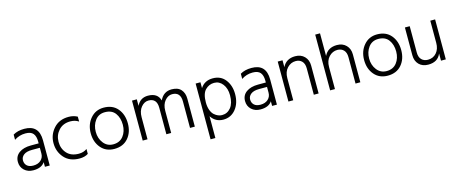

<svg xmlns="http://www.w3.org/2000/svg" viewBox="-48 -1430 5611 2352"><g transform="rotate(-15 2757.5 -253.5)"><path d="M223 -51Q283 -51 319 -84Q355 -117 355 -168V-241H256Q185 -241 150 -213.5Q115 -186 115 -145Q115 -103 142.5 -77Q170 -51 223 -51ZM355 -59Q313 5 209 5Q139 5 94.5 -36.5Q50 -78 50 -143Q50 -216 106.5 -256.5Q163 -297 256 -297H355V-320Q355 -388 326 -422.5Q297 -457 229 -457Q150 -457 87 -414V-480Q145 -515 230 -515Q416 -515 416 -320V0H355Z M903 -17Q860 12 792 12Q669 12 600 -65.5Q531 -143 531 -252Q531 -358 601.5 -437Q672 -516 792 -516Q854 -516 903 -489V-427Q858 -457 798 -457Q705 -457 650 -396.5Q595 -336 595 -251Q595 -165 648 -106Q701 -47 799 -47Q860 -47 903 -79Z M1474 -251Q1474 -138 1410.5 -64.5Q1347 9 1236 9Q1129 9 1066 -65Q1003 -139 1003 -251Q1003 -362 1068 -438Q1133 -514 1236 -514Q1349 -514 1411.5 -439.5Q1474 -365 1474 -251ZM1067 -251Q1067 -168 1113.5 -108.5Q1160 -49 1236 -49Q1319 -49 1364.5 -107.5Q1410 -166 1410 -251Q1410 -339 1367 -397.5Q1324 -456 1236 -456Q1157 -456 1112 -396Q1067 -336 1067 -251Z M2256 0H2195V-335Q2195 -456 2089 -456Q2037 -456 1996.5 -408Q1956 -360 1956 -280V0H1895V-335Q1895 -456 1789 -456Q1737 -456 1696.5 -408Q1656 -360 1656 -280V0H1595V-507H1656V-424Q1699 -515 1798 -515Q1920 -515 1948 -415Q1995 -515 2098 -515Q2178 -515 2217 -470.5Q2256 -426 2256 -354Z M2463 200H2402V-507H2463V-433Q2516 -515 2620 -515Q2722 -515 2779 -440.5Q2836 -366 2836 -259Q2836 -141 2775 -66.5Q2714 8 2618 8Q2519 8 2463 -76ZM2463 -251Q2463 -195 2478.5 -153.5Q2494 -112 2518.5 -90.5Q2543 -69 2567.5 -59.5Q2592 -50 2616 -50Q2684 -50 2728 -104.5Q2772 -159 2772 -260Q2772 -347 2729.5 -402Q2687 -457 2622 -457Q2557 -457 2510 -409.5Q2463 -362 2463 -251Z M3104 -51Q3164 -51 3200 -84Q3236 -117 3236 -168V-241H3137Q3066 -241 3031 -213.5Q2996 -186 2996 -145Q2996 -103 3023.5 -77Q3051 -51 3104 -51ZM3236 -59Q3194 5 3090 5Q3020 5 2975.5 -36.5Q2931 -78 2931 -143Q2931 -216 2987.5 -256.5Q3044 -297 3137 -297H3236V-320Q3236 -388 3207 -422.5Q3178 -457 3110 -457Q3031 -457 2968 -414V-480Q3026 -515 3111 -515Q3297 -515 3297 -320V0H3236Z M3826 0H3765V-335Q3765 -394 3735 -425Q3705 -456 3656 -456Q3594 -456 3549 -408.5Q3504 -361 3504 -280V0H3443V-507H3504V-420Q3551 -515 3665 -515Q3738 -515 3782 -470Q3826 -425 3826 -354Z M4355 0H4294V-335Q4294 -394 4264 -425Q4234 -456 4185 -456Q4123 -456 4078 -408.5Q4033 -361 4033 -280V0H3972V-707H4033V-420Q4079 -515 4194 -515Q4267 -515 4311 -470Q4355 -425 4355 -354Z M4941 -251Q4941 -138 4877.5 -64.5Q4814 9 4703 9Q4596 9 4533 -65Q4470 -139 4470 -251Q4470 -362 4535 -438Q4600 -514 4703 -514Q4816 -514 4878.5 -439.5Q4941 -365 4941 -251ZM4534 -251Q4534 -168 4580.5 -108.5Q4627 -49 4703 -49Q4786 -49 4831.5 -107.5Q4877 -166 4877 -251Q4877 -339 4834 -397.5Q4791 -456 4703 -456Q4624 -456 4579 -396Q4534 -336 4534 -251Z M5439 0H5378V-91Q5338 7 5217 7Q5143 7 5099.5 -37.5Q5056 -82 5056 -155V-507H5117V-172Q5117 -114 5147.5 -83Q5178 -52 5228 -52Q5295 -52 5336.5 -100Q5378 -148 5378 -225V-507H5439Z"/></g></svg>

Font: Hind Guntur Light
Style: Regular
Weight: 300
Designer: Manushi Parikh, Hitesh Malaviya
Foundry: Indian Type Foundry
Version: Version 1.002;PS 1.0;hotconv 1.0.86;makeotf.lib2.5.63406; tt